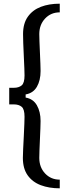

<svg xmlns="http://www.w3.org/2000/svg" viewBox="-20 -820 374 1041"><path d="M304 201Q246 201 201 184Q156 167 130 130.5Q104 94 104 36Q104 21 105.5 -11.5Q107 -44 109 -81Q111 -118 112 -148Q113 -178 113 -187Q113 -228 97.5 -241Q82 -254 55 -254H30V-344H55Q82 -344 97.5 -357Q113 -370 113 -411Q113 -420 112 -450Q111 -480 109 -517Q107 -554 106 -587Q105 -620 105 -635Q105 -693 131 -729.5Q157 -766 201.5 -783Q246 -800 304 -800V-753Q256 -753 224.5 -719.5Q193 -686 193 -635Q193 -622 194 -594.5Q195 -567 196.5 -535Q198 -503 199 -475.5Q200 -448 200 -435Q200 -384 180 -349.5Q160 -315 119 -308V-291Q160 -284 180 -249Q200 -214 200 -164Q200 -151 199 -123.5Q198 -96 196.5 -64.5Q195 -33 194 -5Q193 23 193 36Q193 87 224.5 120.5Q256 154 304 154Z"/></svg>

Font: Big Shoulders Text Medium
Style: Regular
Weight: 500
Designer: Patric King
Foundry: XO Type Co
Version: Version 1.000; ttfautohint (v1.8.2)